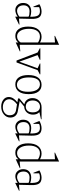

<svg xmlns="http://www.w3.org/2000/svg" viewBox="1067 -1810 996 3170"><g transform="rotate(90 1565.0 -225.0)"><path d="M28.8 -109.9Q28.8 -172.4 66.2 -207.3Q103.5 -242.2 169.9 -242.2Q214.8 -242.2 255.9 -226.1Q258.8 -312.5 238.3 -349.4Q217.8 -386.2 166 -386.2Q122.1 -386.2 98.1 -373L97.2 -279.8L88.9 -277.8L49.8 -377.9Q75.7 -394 108.4 -403.6Q141.1 -413.1 169.9 -413.1Q237.3 -413.1 265.6 -374Q293.9 -335 292 -245.1L287.1 -40L383.8 -48.8L386.2 -41L254.9 22.9V-19Q232.4 -1 202.4 9.5Q172.4 20 145 20Q95.2 20 62 -16.8Q28.8 -53.7 28.8 -109.9ZM67.9 -116.2Q67.9 -65.9 92.8 -37.4Q117.7 -8.8 163.1 -8.8Q182.1 -8.8 209 -19.8Q235.8 -30.8 254.9 -46.9V-198.2Q229.5 -214.8 168 -214.8Q120.6 -214.8 94.2 -189Q67.9 -163.1 67.9 -116.2Z M418.9 -190.9Q418.9 -298.8 464.6 -356Q510.3 -413.1 586.9 -413.1Q637.2 -413.1 681.6 -387.2V-634.8L574.7 -627L570.8 -634.8L719.7 -703.1V-51.8L826.7 -62L828.6 -54.2L681.6 13.2V-29.8Q644.5 20 572.8 20Q501 20 460 -35.6Q418.9 -91.3 418.9 -190.9ZM455.6 -205.1Q455.6 -115.2 490 -62Q524.4 -8.8 580.6 -8.8Q644 -8.8 681.6 -67.9V-354Q662.1 -368.7 635.3 -377.4Q608.4 -386.2 583 -386.2Q522.9 -386.2 489.3 -338.4Q455.6 -290.5 455.6 -205.1Z M776.4 -384.8 778.3 -393.1H967.3L969.2 -384.8L889.6 -348.1L998.5 -45.9L1107.4 -348.1L1027.3 -384.8L1029.3 -393.1H1206.5L1208.5 -384.8L1138.2 -348.1L1011.2 0H979.5L846.2 -348.1Z M1373 20Q1299.3 20 1259.3 -35.6Q1219.2 -91.3 1219.2 -194.8Q1219.2 -299.3 1261.2 -356.2Q1303.2 -413.1 1380.9 -413.1Q1455.1 -413.1 1494.6 -358.2Q1534.2 -303.2 1534.2 -200.2Q1534.2 -94.7 1491.9 -37.4Q1449.7 20 1373 20ZM1258.3 -204.1Q1258.3 -109.9 1290 -58.3Q1321.8 -6.8 1380.9 -6.8Q1436 -6.8 1465.6 -54.7Q1495.1 -102.5 1495.1 -190.9Q1495.1 -283.7 1463.1 -335Q1431.2 -386.2 1372.1 -386.2Q1316.4 -386.2 1287.4 -339.6Q1258.3 -293 1258.3 -204.1Z M1599.6 -264.2Q1599.6 -329.6 1642.1 -371.3Q1684.6 -413.1 1751 -413.1H1947.8L1949.7 -403.8L1831.5 -377Q1872.6 -338.9 1872.6 -272.9Q1872.6 -209.5 1835.7 -169.2Q1798.8 -128.9 1738.8 -126L1648.9 -51.8L1819.8 -20Q1868.2 -10.3 1894.5 22Q1920.9 54.2 1920.9 103Q1920.9 165.5 1869.1 209.2Q1817.4 252.9 1740.7 252.9Q1671.4 252.9 1626.5 218Q1581.5 183.1 1581.5 127.9Q1581.5 53.2 1668.9 -14.2L1605 -24.9L1606 -47.9L1702.6 -128.9Q1655.8 -137.2 1627.7 -173.6Q1599.6 -210 1599.6 -264.2ZM1618.7 120.1Q1618.7 168.5 1655 197.3Q1691.4 226.1 1750 226.1Q1808.1 226.1 1845.5 194.6Q1882.8 163.1 1882.8 116.2Q1882.8 67.4 1861.3 41.3Q1839.8 15.1 1795.9 7.8L1701.7 -7.8Q1618.7 53.2 1618.7 120.1ZM1638.7 -269Q1638.2 -213.4 1665 -183.1Q1691.9 -152.8 1738.8 -152.8Q1785.2 -152.8 1810.3 -183.1Q1835.4 -213.4 1835 -269Q1834 -325.7 1809.6 -356.4Q1785.2 -387.2 1740.7 -387.2Q1695.3 -387.2 1667.5 -354.7Q1639.6 -322.3 1638.7 -269Z M1956.5 -109.9Q1956.5 -172.4 1993.9 -207.3Q2031.2 -242.2 2097.7 -242.2Q2142.6 -242.2 2183.6 -226.1Q2186.5 -312.5 2166 -349.4Q2145.5 -386.2 2093.8 -386.2Q2049.8 -386.2 2025.9 -373L2024.9 -279.8L2016.6 -277.8L1977.5 -377.9Q2003.4 -394 2036.1 -403.6Q2068.8 -413.1 2097.7 -413.1Q2165 -413.1 2193.4 -374Q2221.7 -335 2219.7 -245.1L2214.8 -40L2311.5 -48.8L2314 -41L2182.6 22.9V-19Q2160.2 -1 2130.1 9.5Q2100.1 20 2072.8 20Q2022.9 20 1989.7 -16.8Q1956.5 -53.7 1956.5 -109.9ZM1995.6 -116.2Q1995.6 -65.9 2020.5 -37.4Q2045.4 -8.8 2090.8 -8.8Q2109.9 -8.8 2136.7 -19.8Q2163.6 -30.8 2182.6 -46.9V-198.2Q2157.2 -214.8 2095.7 -214.8Q2048.3 -214.8 2022 -189Q1995.6 -163.1 1995.6 -116.2Z M2346.7 -190.9Q2346.7 -298.8 2392.3 -356Q2438 -413.1 2514.6 -413.1Q2564.9 -413.1 2609.4 -387.2V-634.8L2502.4 -627L2498.5 -634.8L2647.5 -703.1V-51.8L2754.4 -62L2756.3 -54.2L2609.4 13.2V-29.8Q2572.3 20 2500.5 20Q2428.7 20 2387.7 -35.6Q2346.7 -91.3 2346.7 -190.9ZM2383.3 -205.1Q2383.3 -115.2 2417.7 -62Q2452.1 -8.8 2508.3 -8.8Q2571.8 -8.8 2609.4 -67.9V-354Q2589.8 -368.7 2563 -377.4Q2536.1 -386.2 2510.7 -386.2Q2450.7 -386.2 2417 -338.4Q2383.3 -290.5 2383.3 -205.1Z M2772.9 -109.9Q2772.9 -172.4 2810.3 -207.3Q2847.7 -242.2 2914.1 -242.2Q2959 -242.2 3000 -226.1Q3002.9 -312.5 2982.4 -349.4Q2961.9 -386.2 2910.2 -386.2Q2866.2 -386.2 2842.3 -373L2841.3 -279.8L2833 -277.8L2793.9 -377.9Q2819.8 -394 2852.5 -403.6Q2885.3 -413.1 2914.1 -413.1Q2981.4 -413.1 3009.8 -374Q3038.1 -335 3036.1 -245.1L3031.2 -40L3127.9 -48.8L3130.4 -41L2999 22.9V-19Q2976.6 -1 2946.5 9.5Q2916.5 20 2889.2 20Q2839.4 20 2806.2 -16.8Q2772.9 -53.7 2772.9 -109.9ZM2812 -116.2Q2812 -65.9 2836.9 -37.4Q2861.8 -8.8 2907.2 -8.8Q2926.3 -8.8 2953.1 -19.8Q2980 -30.8 2999 -46.9V-198.2Q2973.6 -214.8 2912.1 -214.8Q2864.7 -214.8 2838.4 -189Q2812 -163.1 2812 -116.2Z"/></g></svg>

Font: Halibut Cnd Thin
Style: Regular
Weight: 250
Width: 3
Designer: Matteo Maggi
Foundry: Collletttivo
Version: Version 3.080 | FøM Fix